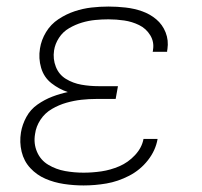

<svg xmlns="http://www.w3.org/2000/svg" viewBox="-20 -558 616 586"><path d="M235 8Q270 8 305 2Q340 -4 374 -21.5Q408 -39 431.5 -69Q455 -99 461 -134H418Q413 -107 392 -84.5Q371 -62 344 -50.5Q317 -39 289.5 -35Q262 -31 235 -31Q206 -31 178.5 -36Q151 -41 127.5 -55Q104 -69 93 -94.5Q82 -120 87 -149Q90 -172 103.5 -192.5Q117 -213 138.5 -225.5Q160 -238 183 -244.5Q206 -251 228.5 -253.5Q251 -256 274 -256H333L340 -295H281Q254 -295 228.5 -299.5Q203 -304 181.5 -317Q160 -330 150.5 -354Q141 -378 145 -404Q148 -424 160 -442.5Q172 -461 191 -472Q210 -483 230 -489Q250 -495 270.5 -497Q291 -499 311 -499Q335 -499 359 -495.5Q383 -492 404.5 -481.5Q426 -471 438.5 -450.5Q451 -430 447 -406Q447 -403 446 -400H490Q490 -404 491 -408Q495 -435 485.5 -459Q476 -483 457 -499Q438 -515 414 -523.5Q390 -532 363.5 -535Q337 -538 311 -538Q285 -538 259 -535Q233 -532 207.5 -523.5Q182 -515 158.5 -499.5Q135 -484 120.5 -460Q106 -436 102 -410Q97 -380 105.5 -351Q114 -322 137 -304Q160 -286 187 -277Q163 -272 139.5 -263Q116 -254 94.5 -239Q73 -224 60.5 -201Q48 -178 44 -154Q39 -124 46 -95Q53 -66 72.5 -45Q92 -24 118.5 -12.5Q145 -1 175 3.5Q205 8 235 8Z"/></svg>

Font: Iosevka Sparkle XLtObl
Style: Regular
Weight: 200
Italic angle: -9°
Designer: Belleve Invis
Foundry: Belleve Invis
Version: Version 4.5.0; ttfautohint (v1.8.3)